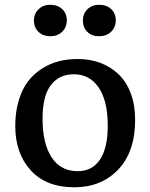

<svg xmlns="http://www.w3.org/2000/svg" viewBox="-20 -770 629 804"><path d="M189.9 -618.2Q160.6 -618.2 141.4 -636.5Q122.1 -654.8 122.1 -684.1Q122.1 -712.4 141.4 -731.2Q160.6 -750 189.9 -750Q221.2 -750 240.5 -731.9Q259.8 -713.9 259.8 -685.1Q259.8 -655.8 240.2 -637Q220.7 -618.2 189.9 -618.2ZM395 -618.2Q364.7 -618.2 345.9 -636.5Q327.1 -654.8 327.1 -684.1Q327.1 -712.9 346.2 -731.4Q365.2 -750 395 -750Q426.3 -750 445.6 -731.9Q464.8 -713.9 464.8 -685.1Q464.8 -655.8 445.3 -637Q425.8 -618.2 395 -618.2ZM291 14.2Q172.9 14.2 108.4 -57.1Q43.9 -128.4 43.9 -242.2Q43.9 -300.8 58.1 -348.4Q72.3 -396 96.4 -428Q120.6 -460 154.1 -481.7Q187.5 -503.4 225.1 -513.2Q262.7 -522.9 305.2 -522.9Q356.9 -522.9 400.4 -506.6Q443.8 -490.2 476.6 -459Q509.3 -427.7 527.6 -378.9Q545.9 -330.1 545.9 -268.1Q545.9 -134.8 475.3 -60.3Q404.8 14.2 291 14.2ZM305.2 -53.2Q366.2 -53.2 398.7 -101.8Q431.2 -150.4 431.2 -244.1Q431.2 -347.7 393.3 -403.3Q355.5 -459 289.1 -459Q227.5 -459 192.9 -413.6Q158.2 -368.2 158.2 -272.9Q158.2 -169.4 196 -111.3Q233.9 -53.2 305.2 -53.2Z"/></svg>

Font: Literata Book Medium
Style: Regular
Weight: 500
Designer: Latin by Veronika Burian and Jose Scaglione. Greek by Irene Vlachou. Cyrillic by Vera Evstafieva
Foundry: TypeTogether
Version: Version 2.003;PS 002.003;hotconv 1.0.88;makeotf.lib2.5.64775